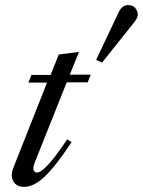

<svg xmlns="http://www.w3.org/2000/svg" viewBox="-20 -723 559 751"><path d="M74 8Q45 8 32.5 -13.5Q20 -35 32 -66L164 -400H91L103 -430H178L210 -510L289 -520L253 -431H335L323 -401H241L115 -85Q108 -66 112 -57Q116 -48 125 -48Q136 -48 154.5 -65Q173 -82 196 -112Q219 -142 243 -178L260 -167Q197 -72 154.5 -32Q112 8 74 8ZM379 -478 356 -489 446 -679Q460 -704 482 -703Q500 -703 509.5 -691Q519 -679 519 -665Q518 -658 515 -651.5Q512 -645 505 -636Z"/></svg>

Font: Ibarra Real Nova Medium
Style: Italic
Weight: 500
Italic angle: -22°
Designer: Jose Maria Ribagorda & Octavio Pardo
Foundry: Octavio Pardo
Version: Version 2.000